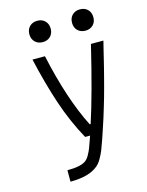

<svg xmlns="http://www.w3.org/2000/svg" viewBox="-153 -998 974 1268"><g transform="rotate(-15 333.5 -364.5)"><path d="M468.1 -886.1Q488.3 -906.2 520.8 -906.2Q553.4 -906.2 573.6 -886.1Q593.8 -865.9 593.8 -833.3Q593.8 -800.8 573.6 -780.6Q553.4 -760.4 520.8 -760.4Q488.3 -760.4 468.1 -780.6Q447.9 -800.8 447.9 -833.3Q447.9 -865.9 468.1 -886.1ZM176.4 -886.1Q196.6 -906.2 229.2 -906.2Q261.7 -906.2 281.9 -886.1Q302.1 -865.9 302.1 -833.3Q302.1 -800.8 281.9 -780.6Q261.7 -760.4 229.2 -760.4Q196.6 -760.4 176.4 -780.6Q156.2 -800.8 156.2 -833.3Q156.2 -865.9 176.4 -886.1ZM393.9 -156.2Q455.7 -346.4 532.6 -666.7H617.8Q614.6 -654.3 602.5 -605.1Q590.5 -556 587.2 -542Q584 -528 572.9 -484Q561.8 -440.1 557 -422.2Q552.1 -404.3 541.7 -364.3Q531.2 -324.2 524.4 -301.4Q517.6 -278.6 506.5 -240.9Q495.4 -203.1 486 -173.8Q476.6 -144.5 464.5 -108.1Q452.5 -71.6 440.1 -35.8Q424.5 8.5 415.7 30.9Q406.9 53.4 390.6 82Q374.3 110.7 355.5 125.7Q294.3 177.1 166.7 177.1V99Q259.8 99 294.3 72.3Q309.2 61.2 321.9 38.4Q334.6 15.6 342.1 -3.9Q349.6 -23.4 370.4 -83.3H336.6Q266.3 -210.9 219.1 -352.9Q171.9 -494.8 132.8 -666.7H218.1Q285.8 -355.5 387.4 -156.2Z"/></g></svg>

Font: TypoPRO Monoid
Style: Regular
Weight: 400
Width: 4
Monospace: yes
Designer: Andreas Larsen (@larsenwork)
Version: Version 0.61